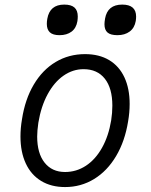

<svg xmlns="http://www.w3.org/2000/svg" viewBox="-20 -790 640 816"><path d="M67 -210Q67 -246 73.5 -283.5Q86.5 -368 123.5 -430.5Q160.5 -493 216.5 -526.5Q272.5 -560 341.5 -560Q401.5 -560 444 -534.5Q486.5 -509 508.8 -461.2Q531 -413.5 531 -348Q531 -312 524.5 -274.5Q511 -190 473.5 -126.8Q436 -63.5 380 -29.2Q324 5 256.5 5Q197.5 5 154.8 -21Q112 -47 89.5 -95.5Q67 -144 67 -210ZM452.5 -278.5Q457.5 -310.5 457.5 -341Q457.5 -415 425.5 -455.5Q393.5 -496 335 -496Q289.5 -496 250 -468.5Q210.5 -441 182.5 -389.5Q154.5 -338 143 -268.5Q138 -233.5 138 -210Q138 -138.5 169.5 -98.8Q201 -59 256.5 -59Q304.5 -59 345 -85.5Q385.5 -112 413.5 -161.8Q441.5 -211.5 452.5 -278.5ZM179 -688.5Q179 -699.5 181 -710Q191.5 -770.5 253 -770.5Q282.5 -770.5 296.5 -758Q310.5 -745.5 310.5 -720Q310.5 -710.5 309 -700Q304 -670.5 284 -655.5Q264 -640.5 233 -640.5Q205 -640.5 192 -652.5Q179 -664.5 179 -688.5ZM424 -687Q424 -696 426.5 -711Q437 -770.5 499.5 -770.5Q558.5 -770.5 558.5 -719.5Q558.5 -711 557 -701Q552 -671.5 531.2 -656Q510.5 -640.5 479 -640.5Q450 -640.5 437 -651.8Q424 -663 424 -687Z"/></svg>

Font: JuliaMono Light
Style: Italic
Weight: 300
Italic angle: -9°
Monospace: yes
Designer: cormullion
Foundry: corm
Version: Version 0.054; ttfautohint (v1.8.4)